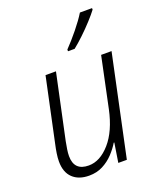

<svg xmlns="http://www.w3.org/2000/svg" viewBox="-143 -853 786 951"><g transform="rotate(-20 250.0 -377.5)"><path d="M162 10Q107 10 75.5 -20Q44 -50 44 -107Q44 -126 47.5 -149Q51 -172 56 -194L128 -532H183L110 -190Q106 -169 103 -150Q100 -131 100 -115Q100 -38 177 -38Q237 -38 289.5 -98Q342 -158 365 -266L421 -532H476L363 0H318L334 -102H331Q315 -75 290.5 -49Q266 -23 234 -6.5Q202 10 162 10ZM273 -614Q305 -647 339.5 -689.5Q374 -732 394 -765H458V-757Q443 -737 417 -708.5Q391 -680 361.5 -652Q332 -624 308 -605H273Z"/></g></svg>

Font: Noto Sans SemiCondensed Light
Style: Italic
Weight: 300
Width: 4
Italic angle: -12°
Designer: Monotype Design Team
Foundry: Monotype Imaging Inc.
Version: Version 2.013; ttfautohint (v1.8.4.7-5d5b)